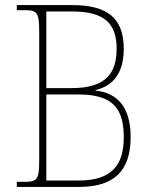

<svg xmlns="http://www.w3.org/2000/svg" viewBox="-20 -734 608 754"><path d="M46 0H291C426 0 493 -61 493 -196C493 -314 440 -370 355 -378V-380C412 -394 466 -434 466 -542C466 -662 403 -714 264 -714H46V-694H78C128 -694 134 -683 134 -606V-109C134 -31 128 -20 78 -20H46ZM262 -388H162V-689H263C391 -689 438 -641 438 -543C438 -448 397 -388 262 -388ZM288 -25H162V-363H289C424 -363 466 -307 466 -195C466 -84 418 -25 288 -25Z"/></svg>

Font: Noto Serif SemiCondensed Thin
Style: Regular
Weight: 100
Width: 4
Designer: Monotype Design Team
Foundry: Monotype Imaging Inc.
Version: Version 2.015